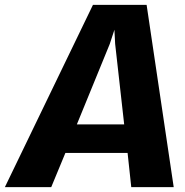

<svg xmlns="http://www.w3.org/2000/svg" viewBox="-80 -767 757 787"><path d="M-60 0 301 -747H521L632 0H458L443 -140H188L130 0ZM235 -257H429L392 -587L389 -645L370 -587Z"/></svg>

Font: Merriweather Sans ExtraBold
Style: Italic
Weight: 800
Italic angle: -7.5°
Designer: Eben Sorkin
Foundry: Eben Sorkin
Version: Version 2.001; ttfautohint (v1.8.3)